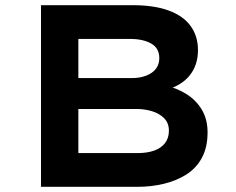

<svg xmlns="http://www.w3.org/2000/svg" viewBox="-20 -720 910 740"><path d="M138 0V-700H492Q574 -700 630 -679.5Q686 -659 714.5 -620Q743 -581 743 -527Q743 -468 710 -428Q677 -388 612 -371L615 -391Q661 -381 698.5 -357.5Q736 -334 758 -297Q780 -260 780 -210Q780 -152 758 -111.5Q736 -71 697.5 -47Q659 -23 611 -11.5Q563 0 511 0ZM282 -130H511Q547 -130 574 -139.5Q601 -149 616 -168.5Q631 -188 631 -216Q631 -246 612.5 -264.5Q594 -283 565.5 -291.5Q537 -300 506 -300H282ZM282 -419H489Q519 -419 543.5 -428.5Q568 -438 581 -455Q594 -472 594 -496Q594 -534 563 -552Q532 -570 480 -570H282Z"/></svg>

Font: Lexend Giga SemiBold
Style: Regular
Weight: 600
Designer: Bonnie Shaver-Troup, Thomas Jockin
Foundry: Lexend
Version: Version 1.007